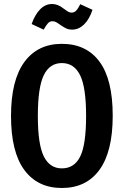

<svg xmlns="http://www.w3.org/2000/svg" viewBox="-20 -924 618 959"><path d="M543 -346Q543 -167 477 -76Q411 15 289 15Q168 15 101.5 -75Q35 -165 35 -345Q35 -523 101.5 -614Q168 -705 289 -705Q411 -705 477 -616Q543 -527 543 -346ZM169 -345Q169 -202 199 -142.5Q229 -83 289 -83Q351 -83 380.5 -142Q410 -201 410 -346Q410 -488 380 -548.5Q350 -609 289 -609Q228 -609 198.5 -548Q169 -487 169 -345ZM285 -797Q270 -808 261 -813Q252 -818 242 -818Q229 -818 220 -808.5Q211 -799 198 -776L138 -804Q154 -850 180 -877Q206 -904 240 -904Q269 -904 295 -883Q311 -871 319.5 -866Q328 -861 338 -861Q351 -861 360.5 -871Q370 -881 381 -903L442 -875Q426 -827 399.5 -801.5Q373 -776 340 -776Q324 -776 312 -781.5Q300 -787 285 -797Z"/></svg>

Font: Fira Sans Compressed Medium
Style: Regular
Weight: 500
Width: 1
Designer: bBox Type GmbH & Carrois Corporate GbR & Edenspiekermann AG
Foundry: bBox Type GmbH & Carrois Corporate GbR & Edenspiekermann AG
Version: Version 4.301